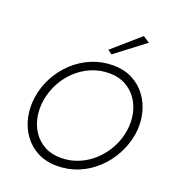

<svg xmlns="http://www.w3.org/2000/svg" viewBox="-167 -1076 1094 1212"><g transform="rotate(20 380.5 -470.0)"><path d="M133 -350Q143 -412 172 -467Q201 -522 245.5 -564Q290 -606 346.5 -630Q403 -654 467 -654Q530 -654 576.5 -628.5Q623 -603 652.5 -560Q682 -517 692.5 -463Q703 -409 694 -350Q684 -288 654.5 -233.5Q625 -179 580.5 -137Q536 -95 479.5 -71Q423 -47 359 -47Q296 -47 249.5 -72.5Q203 -98 174 -140.5Q145 -183 134.5 -237Q124 -291 133 -350ZM75 -350Q65 -280 79 -216Q93 -152 129.5 -101Q166 -50 222.5 -20.5Q279 9 354 9Q430 9 497 -19Q564 -47 617 -96.5Q670 -146 705 -211.5Q740 -277 752 -350Q762 -421 747.5 -485Q733 -549 696.5 -599.5Q660 -650 603.5 -679.5Q547 -709 472 -709Q397 -709 329.5 -681Q262 -653 209 -603.5Q156 -554 121 -489Q86 -424 75 -350ZM634 -920 590 -949 409 -791 437 -770Z"/></g></svg>

Font: Jost Light
Style: Italic
Weight: 300
Italic angle: -5°
Version: Version 3.710